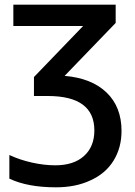

<svg xmlns="http://www.w3.org/2000/svg" viewBox="-20 -560 575 820"><path d="M184 -150Q383 -150 383 -3Q383 66 339 106Q295 146 216 146Q169 146 117 134.5Q65 123 20 102V203Q98 240 219 240Q304 240 367 210Q431 181 465 126Q499 71 499 -1Q499 -103 435.5 -164.5Q372 -226 256 -236L474 -462V-540H37V-449H335L125 -231V-150Z"/></svg>

Font: OpenSansMMV
Style: Semibold
Weight: 600
Designer: Steve Matteson
Foundry: Ascender Corporation
Version: Version 6.000